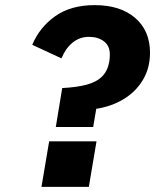

<svg xmlns="http://www.w3.org/2000/svg" viewBox="-20 -730 640 750"><path d="M198 -234 223 -386Q281 -389 319.5 -399.5Q358 -410 379.5 -432Q401 -454 407 -490Q409 -502 409 -518Q409 -551 386 -568.5Q363 -586 328 -586Q291 -586 263.5 -563.5Q236 -541 220 -502L106 -555Q135 -624 196 -667Q257 -710 350 -710Q450 -710 508 -660Q566 -610 566 -524Q566 -464 538 -417.5Q510 -371 462.5 -342.5Q415 -314 356 -305L344 -234ZM357 -178 327 0H142L172 -178Z"/></svg>

Font: iA Writer Mono V
Style: Regular
Weight: 400
Italic angle: -9.5°
Designer: Mike Abbink, Paul van der Laan, Pieter van Rosmalen
Foundry: Bold Monday
Version: Version 2.000